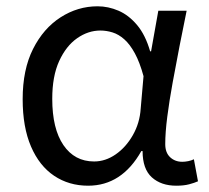

<svg xmlns="http://www.w3.org/2000/svg" viewBox="-20 -577 665 610"><path d="M260 13Q199 13 152 -18.5Q105 -50 78.5 -111.5Q52 -173 52 -262Q52 -356 85 -421.5Q118 -487 172.5 -522Q227 -557 290 -557Q324 -557 356.5 -543Q389 -529 415.5 -497.5Q442 -466 457 -414H460L483 -543H573Q562 -490 550.5 -431Q539 -372 528.5 -314.5Q518 -257 511.5 -206.5Q505 -156 505 -119Q505 -92 520.5 -77.5Q536 -63 559 -63Q568 -63 578 -65Q588 -67 596 -71L609 -1Q598 4 581 8.5Q564 13 540 13Q492 13 462.5 -13.5Q433 -40 433 -97H429Q367 13 260 13ZM279 -64Q315 -64 347.5 -86.5Q380 -109 402 -147.5Q424 -186 427 -232L436 -335Q424 -379 408.5 -407.5Q393 -436 375 -452Q357 -468 337.5 -474Q318 -480 299 -480Q260 -480 225 -455.5Q190 -431 168 -383Q146 -335 146 -263Q146 -168 181.5 -116Q217 -64 279 -64Z"/></svg>

Font: lbangla25
Style: Book
Weight: 400
Designer: Jelle Bosma - Monotype Design Team
Foundry: Monotype Imaging Inc.
Version: Version 2.003